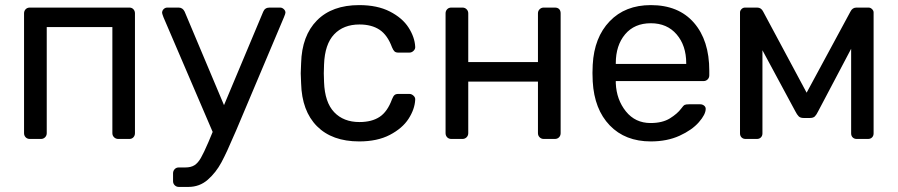

<svg xmlns="http://www.w3.org/2000/svg" viewBox="-20 -550 3554 760"><path d="M75.2 -22.9V-497.1Q75.2 -506.8 81.5 -513.4Q87.9 -520 98.1 -520H492.2Q502 -520 508.1 -513.4Q514.2 -506.8 514.2 -497.1V-22.9Q514.2 -13.2 508.1 -6.6Q502 0 492.2 0H448.2Q438.5 0 431.6 -6.6Q424.8 -13.2 424.8 -22.9V-442.9H165V-22.9Q165 -13.2 158.4 -6.6Q151.9 0 142.1 0H98.1Q87.9 0 81.5 -6.6Q75.2 -13.2 75.2 -22.9Z M621.6 -499Q621.6 -507.8 627.7 -513.9Q633.8 -520 642.6 -520H687Q703.1 -520 710.9 -503.9L866.7 -133.8L1022 -503.9Q1028.8 -520 1046.9 -520H1088.9Q1096.7 -520 1103.3 -513.9Q1109.9 -507.8 1109.9 -500Q1109.9 -496.1 1104 -481.9L914.1 -32.2L904.8 -11.2Q877.9 52.7 856.4 92.8Q835 132.8 802.5 161.4Q770 189.9 725.6 189.9H688Q678.2 189.9 671.6 183.3Q665 176.8 665 167V136.2Q665 126.5 671.4 119.6Q677.7 112.8 688 112.8H713.9Q735.8 112.8 749.8 104Q763.7 95.2 775.1 75.2Q786.6 55.2 804.7 13.2L821.8 -27.8L627 -481.9Q622.1 -495.1 621.6 -499Z M1170.4 -259.8 1171.9 -299.8Q1174.8 -408.7 1234.6 -469.2Q1294.4 -529.8 1401.9 -529.8Q1473.6 -529.8 1523.2 -504.4Q1572.8 -479 1597.2 -440.9Q1621.6 -402.8 1623.5 -365.2Q1624.5 -356.4 1617.2 -349.1Q1609.9 -341.8 1600.6 -341.8H1556.6Q1546.9 -341.8 1541.7 -346.4Q1536.6 -351.1 1531.7 -362.8Q1513.7 -411.6 1482.2 -432.4Q1450.7 -453.1 1402.8 -453.1Q1339.8 -453.1 1302.7 -414.1Q1265.6 -375 1262.7 -294.9L1261.7 -259.8L1262.7 -225.1Q1265.6 -145 1302.7 -106Q1339.8 -66.9 1402.8 -66.9Q1451.7 -66.9 1482.7 -87.4Q1513.7 -107.9 1531.7 -157.2Q1536.6 -169.4 1541.7 -173.8Q1546.9 -178.2 1556.6 -178.2H1600.6Q1609.4 -178.2 1616.9 -171.1Q1624.5 -164.1 1623.5 -154.8Q1621.6 -117.7 1597.2 -79.8Q1572.8 -42 1523.2 -16.1Q1473.6 9.8 1401.9 9.8Q1294.4 9.8 1234.6 -50.5Q1174.8 -110.8 1171.9 -220.2Z M1743.7 -22.9V-497.1Q1743.7 -506.8 1750 -513.4Q1756.3 -520 1766.6 -520H1810.5Q1820.3 -520 1826.9 -513.4Q1833.5 -506.8 1833.5 -497.1V-304.2H2109.4V-497.1Q2109.4 -506.8 2116 -513.4Q2122.6 -520 2132.3 -520H2176.3Q2187.5 -520 2193.4 -513.9Q2199.2 -507.8 2199.2 -497.1V-22.9Q2199.2 -13.2 2192.9 -6.6Q2186.5 0 2176.3 0H2132.3Q2122.6 0 2116 -6.6Q2109.4 -13.2 2109.4 -22.9V-227.1H1833.5V-22.9Q1833.5 -13.2 1826.9 -6.6Q1820.3 0 1810.5 0H1766.6Q1756.3 0 1750 -6.6Q1743.7 -13.2 1743.7 -22.9Z M2325.2 -261.2 2326.2 -293.9Q2332 -401.9 2393.3 -465.8Q2454.6 -529.8 2556.2 -529.8Q2666 -529.8 2726.8 -460Q2787.6 -390.1 2787.6 -270V-252Q2787.6 -242.2 2781 -235.6Q2774.4 -229 2764.2 -229H2417.5V-220.2Q2420.4 -155.3 2457.5 -109.1Q2494.6 -63 2555.2 -63Q2602.1 -63 2631.8 -81.5Q2661.6 -100.1 2676.3 -120.1Q2685.1 -132.3 2690.2 -134.8Q2695.3 -137.2 2707.5 -137.2H2751.5Q2760.3 -137.2 2766.8 -132.1Q2773.4 -127 2773.4 -119.1Q2773.4 -97.2 2746.3 -66.2Q2719.2 -35.2 2669.9 -12.7Q2620.6 9.8 2556.2 9.8Q2454.6 9.8 2393.6 -53.7Q2332.5 -117.2 2326.2 -227.1ZM2417.5 -296.9H2696.3V-299.8Q2696.3 -369.6 2658.4 -413.8Q2620.6 -458 2556.2 -458Q2491.2 -458 2454.3 -414.1Q2417.5 -370.1 2417.5 -299.8Z M2909.2 -22V-501Q2909.2 -507.8 2915 -513.9Q2920.9 -520 2929.2 -520H2977.1Q2993.2 -520 3001 -503.9L3172.9 -183.1L3346.2 -503.9Q3354 -520 3370.1 -520H3418Q3425.8 -520 3431.9 -513.9Q3438 -507.8 3438 -501V-22Q3438 -12.2 3431.9 -6.1Q3425.8 0 3416 0H3371.1Q3361.3 0 3355.2 -6.1Q3349.1 -12.2 3349.1 -22V-356.9L3218.8 -109.9Q3211.9 -95.7 3205.6 -89.4Q3199.2 -83 3186 -83H3161.1Q3147.9 -83 3141.4 -89.6Q3134.8 -96.2 3127.9 -109.9L2998 -351.1V-22Q2998 -12.2 2991.9 -6.1Q2985.8 0 2976.1 0H2931.2Q2921.4 0 2915.3 -6.1Q2909.2 -12.2 2909.2 -22Z"/></svg>

Font: Rubik AZ
Style: Regular
Weight: 400
Designer: Hubert and Fischer
Foundry: Hubert & Fischer
Version: Version 2.000